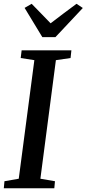

<svg xmlns="http://www.w3.org/2000/svg" viewBox="-22 -1014 466 1034"><path d="M-1.5 0 2 -38 79 -51.5 163 -690 89.5 -701.5 94.5 -743H362.5L358 -701.5L279 -690L195.5 -51.5L274 -38L270.5 0ZM206 -814 110.5 -971.5 148.5 -993.5Q174 -967.5 199.5 -941.2Q225 -915 250.5 -888.5Q284.5 -915 319.5 -941Q354.5 -967 390 -993.5L424 -971L276.5 -814Z"/></svg>

Font: Merriweather 36pt Medium
Style: Italic
Weight: 500
Italic angle: -7.8°
Version: Version 2.101